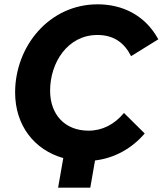

<svg xmlns="http://www.w3.org/2000/svg" viewBox="-20 -730 753 889"><path d="M249 139H398L420 13C511 2 591 -43 650 -112L554 -207C510 -154 454 -125 390 -125C280 -125 212 -200 212 -310C212 -440 293 -568 431 -568C506 -568 555 -533 587 -470L713 -548C651 -662 544 -710 432 -710C208 -710 50 -516 50 -302C50 -149 139 -36 273 2Z"/></svg>

Font: Fixel Display
Style: Bold Italic
Weight: 700
Italic angle: -10°
Designer: AlfaBravo + MacPaw
Foundry: Kyrylo Tkachov, Marchela Mozhyna, Serhii Makarenko, Maria Weinstein, Zakhar Kryvoshyya
Version: Version 1.210;Glyphs 3.2 (3217)